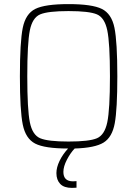

<svg xmlns="http://www.w3.org/2000/svg" viewBox="-20 -716 669 936"><path d="M344 8Q323 30 306 63Q289 96 289 122Q289 168 336 168L353 167V199Q344 200 331 200Q292 200 273.5 180.5Q255 161 255 128Q255 100 270.5 68Q286 36 312 8Q198 8 151.5 -16Q105 -40 91 -108.5Q77 -177 77 -344Q77 -512 91 -580.5Q105 -649 152 -672.5Q199 -696 314 -696Q429 -696 476.5 -672.5Q524 -649 538 -580.5Q552 -512 552 -344Q552 -184 539.5 -115.5Q527 -47 485 -21Q443 5 344 8ZM314 -26Q415 -26 452.5 -42Q490 -58 503 -120Q516 -182 516 -344Q516 -506 503 -568Q490 -630 452.5 -646Q415 -662 314 -662Q214 -662 176 -646Q138 -630 125.5 -568Q113 -506 113 -344Q113 -182 125.5 -120Q138 -58 176 -42Q214 -26 314 -26Z"/></svg>

Font: Saira Semi Condensed Thin
Style: Regular
Weight: 100
Width: 4
Designer: Hector Gatti with collaboration of the Omnibus-Type team
Foundry: Omnibus-Type
Version: Version 1.001; ttfautohint (v1.8)